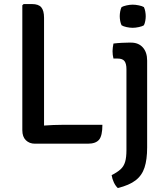

<svg xmlns="http://www.w3.org/2000/svg" viewBox="-20 -707 822 946"><path d="M197 1H152Q125 1 107.5 -16Q90 -33 90 -65.5V-681L96.5 -687H137.5Q170 -687 183.5 -670.8Q197 -654.5 197 -619.5ZM484.5 -92Q484.5 -38 468 -18.5Q451.5 1 413 1H152L97 -77Q143.5 -84.5 194 -88.2Q244.5 -92 286 -92ZM705 19.5Q705 79 692.2 118.2Q679.5 157.5 648.2 181.5Q617 205.5 560.5 219.5Q549.5 209.5 541.2 192.2Q533 175 530 156Q558.5 141.5 574.2 127Q590 112.5 596.5 90.5Q603 68.5 603 32.5V-366.5Q603 -393 593.5 -405.8Q584 -418.5 559.5 -418.5H539Q534.5 -436.5 534.5 -455Q534.5 -464 535.8 -473.2Q537 -482.5 539 -492.5Q559.5 -495 580 -496Q600.5 -497 612.5 -497H626Q662.5 -497 683.8 -473.2Q705 -449.5 705 -408.5ZM570 -627Q570 -638 572.2 -650.5Q574.5 -663 579 -672Q588 -677 603.8 -680.5Q619.5 -684 634 -684Q648 -684 664.5 -680.5Q681 -677 689 -672Q693.5 -663 695.8 -650.2Q698 -637.5 698 -627Q698 -616.5 695.8 -604Q693.5 -591.5 689 -582.5Q682 -577.5 665 -573.8Q648 -570 634 -570Q619.5 -570 603.5 -573.5Q587.5 -577 579 -582.5Q574.5 -591.5 572.2 -604Q570 -616.5 570 -627Z"/></svg>

Font: Signika
Style: Regular
Weight: 400
Designer: Anna Giedry
Foundry: Anna Giedry
Version: Version 2.001